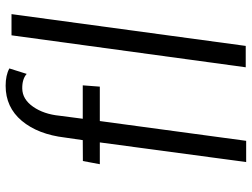

<svg xmlns="http://www.w3.org/2000/svg" viewBox="-122 -736 859 654"><g transform="rotate(-90 307.0 -409.5)"><path d="M81.5 0 148.4 -498.5H74.2L85 -556.2L156.2 -556.6L165 -617.2Q175.8 -709 221.9 -764.2Q268.1 -819.3 341.3 -819.3Q377.4 -819.3 400.4 -806.6L381.8 -747.6Q364.3 -763.2 332 -762.7Q295.4 -762.2 270 -725.8Q244.6 -689.5 239.3 -635.7L229 -556.6H342.8L338.4 -498.5H221.2L153.8 0ZM404.3 -1.5 513.2 -799.3H585.4L477.1 -1.5Z"/></g></svg>

Font: HaufeMerriweatherSansLt
Style: Italic
Weight: 300
Designer: Eben Sorkin ( eben@eyebytes.com )
Foundry: Eben Sorkin
Version: Version 1.56